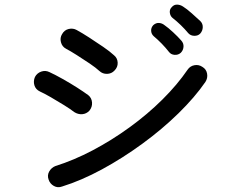

<svg xmlns="http://www.w3.org/2000/svg" viewBox="-20 -822 1040 823"><path d="M246.1 -22.5Q227.5 -15.6 210.9 -24.9Q194.3 -34.2 188.5 -51.8Q181.6 -70.3 190.9 -86.9Q200.2 -103.5 217.8 -110.4Q295.9 -134.8 377.4 -177.7Q459 -220.7 535.6 -276.4Q612.3 -332 676.3 -395.5Q740.2 -459 784.2 -523.4Q794.9 -539.1 813.5 -542.5Q832 -545.9 847.7 -535.2Q864.3 -525.4 867.7 -506.3Q871.1 -487.3 860.4 -470.7Q815.4 -405.3 745.1 -336.4Q674.8 -267.6 589.8 -205.6Q504.9 -143.6 416.5 -95.7Q328.1 -47.9 246.1 -22.5ZM297.9 -341.8Q283.2 -353.5 254.9 -371.1Q226.6 -388.7 197.8 -405.3Q168.9 -421.9 151.4 -429.7Q132.8 -438.5 127.4 -456.5Q122.1 -474.6 129.9 -492.2Q138.7 -508.8 156.7 -515.1Q174.8 -521.5 192.4 -512.7Q215.8 -502 248 -483.9Q280.3 -465.8 310.1 -446.8Q339.8 -427.7 358.4 -414.1Q373 -402.3 374.5 -382.8Q376 -363.3 363.3 -347.7Q350.6 -334 332.5 -332.5Q314.5 -331.1 297.9 -341.8ZM406.2 -517.6Q391.6 -531.2 364.3 -549.8Q336.9 -568.4 309.1 -585.9Q281.2 -603.5 262.7 -613.3Q246.1 -622.1 241.2 -641.1Q236.3 -660.2 246.1 -675.8Q255.9 -693.4 274.4 -697.8Q293 -702.1 308.6 -693.4Q332 -680.7 362.3 -661.1Q392.6 -641.6 422.4 -621.1Q452.1 -600.6 468.8 -585Q483.4 -573.2 484.4 -553.7Q485.4 -534.2 470.7 -519.5Q458 -505.9 439 -505.4Q419.9 -504.9 406.2 -517.6ZM837.9 -677.7Q828.1 -668 812.5 -668.5Q796.9 -668.9 787.1 -679.7Q772.5 -697.3 754.9 -714.4Q737.3 -731.4 719.7 -745.1Q710 -752.9 708 -767.1Q706.1 -781.2 715.8 -791Q725.6 -802.7 739.3 -802.2Q752.9 -801.8 764.6 -793.9Q780.3 -784.2 801.8 -765.1Q823.2 -746.1 838.9 -731.4Q849.6 -720.7 849.1 -705.1Q848.6 -689.5 837.9 -677.7ZM754.9 -595.7Q744.1 -585.9 728.5 -586.9Q712.9 -587.9 704.1 -599.6Q690.4 -617.2 673.3 -634.8Q656.2 -652.3 638.7 -667Q628.9 -675.8 627.9 -689.5Q627 -703.1 636.7 -713.9Q648.4 -724.6 661.6 -723.6Q674.8 -722.7 685.5 -713.9Q701.2 -703.1 722.2 -683.6Q743.2 -664.1 756.8 -648.4Q767.6 -636.7 766.6 -621.6Q765.6 -606.4 754.9 -595.7Z"/></svg>

Font: KTXP_ComRound
Style: Medium
Weight: 500
Version: Version 1.01;May 16, 2022;FontCreator 13.0.0.2683 64-bit